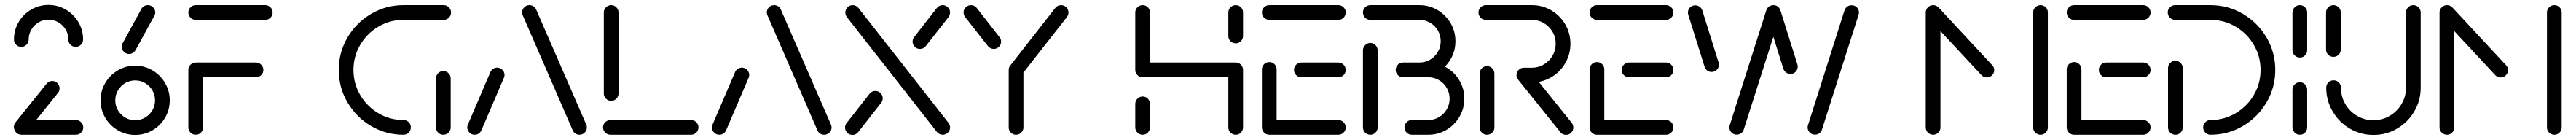

<svg xmlns="http://www.w3.org/2000/svg" viewBox="-20 -539 10314 560"><path d="M36.3 -29.6Q36.3 -41.5 45 -50.2Q53.7 -58.9 65.9 -58.9H284.1Q295.9 -58.9 304.6 -50.2Q313.3 -41.5 313.3 -29.6Q313.3 -17.4 304.6 -8.7Q295.9 0 284.1 0H65.9Q53.7 0 45 -8.7Q36.3 -17.4 36.3 -29.6ZM64.8 -1.9Q53 -1.9 44.3 -10.6Q35.6 -19.3 35.6 -31.5Q35.6 -42.2 42.6 -50.4L166.7 -204.4Q170.7 -209.3 176.7 -212.2Q182.6 -215.2 188.9 -215.2Q201.1 -215.2 209.8 -206.5Q218.5 -197.8 218.5 -185.6Q218.5 -174.8 211.5 -166.7L87.4 -12.2Q83.3 -7.4 77.4 -4.6Q71.5 -1.9 64.8 -1.9ZM65.2 -351.5Q53 -351.5 44.4 -360.2Q35.9 -368.9 35.9 -381.1Q35.9 -418.5 54.4 -450.4Q73 -482.2 104.8 -500.7Q136.7 -519.3 174.1 -519.3Q211.5 -519.3 243.3 -500.7Q275.2 -482.2 293.9 -450.4Q312.6 -418.5 312.6 -381.1Q312.6 -368.9 303.9 -360.2Q295.2 -351.5 283 -351.5Q270.7 -351.5 262.2 -360.2Q253.7 -368.9 253.7 -381.1Q253.7 -402.6 243 -420.7Q232.2 -438.9 213.9 -449.6Q195.6 -460.4 174.1 -460.4Q152.6 -460.4 134.4 -449.6Q116.3 -438.9 105.6 -420.7Q94.8 -402.6 94.8 -381.1Q94.8 -368.9 86.1 -360.2Q77.4 -351.5 65.2 -351.5Z M600.7 -137.8Q600.7 -159.3 590 -177.6Q579.3 -195.9 560.9 -206.7Q542.6 -217.4 521.1 -217.4Q499.6 -217.4 481.3 -206.7Q463 -195.9 452.2 -177.6Q441.5 -159.3 441.5 -137.8Q441.5 -115.9 452.2 -97.8Q463 -79.6 481.1 -68.9Q499.3 -58.1 521.1 -58.1Q543 -58.1 561.1 -68.9Q579.3 -79.6 590 -97.8Q600.7 -115.9 600.7 -137.8ZM382.6 -137.8Q382.6 -175.2 401.3 -207Q420 -238.9 451.9 -257.6Q483.7 -276.3 521.1 -276.3Q558.5 -276.3 590.4 -257.6Q622.2 -238.9 640.9 -207Q659.6 -175.2 659.6 -137.8Q659.6 -100 640.9 -68.1Q622.2 -36.3 590.4 -17.8Q558.5 0.7 521.1 0.7Q483.7 0.7 451.9 -17.8Q420 -36.3 401.3 -68.1Q382.6 -100 382.6 -137.8ZM571.9 -518.5Q584.1 -518.5 592.8 -509.8Q601.5 -501.1 601.5 -489.3Q601.5 -480.4 596.3 -473L521.9 -337Q517.8 -330.7 511.3 -326.9Q504.8 -323 497 -323Q484.8 -323 476.1 -331.7Q467.4 -340.4 467.4 -352.6Q467.4 -361.9 472.2 -368.1L547 -505.2Q551.1 -511.5 557.6 -515Q564.1 -518.5 571.9 -518.5Z M793 -260V-29.6Q793 -17.4 784.4 -8.7Q775.9 0 763.7 0Q751.5 0 742.8 -8.7Q734.1 -17.4 734.1 -29.6V-260ZM1034.4 -259.3Q1034.4 -247 1025.7 -238.5Q1017 -230 1004.8 -230H763.7Q751.5 -230 742.8 -238.5Q734.1 -247 734.1 -259.3Q734.1 -271.5 742.8 -280.2Q751.5 -288.9 763.7 -288.9H1004.8Q1017 -288.9 1025.7 -280.2Q1034.4 -271.5 1034.4 -259.3ZM734.1 -489.3Q734.1 -501.1 742.8 -509.8Q751.5 -518.5 763.7 -518.5H1041.9Q1054.1 -518.5 1062.8 -509.8Q1071.5 -501.1 1071.5 -489.3Q1071.5 -477 1062.8 -468.3Q1054.1 -459.6 1041.9 -459.6H763.7Q751.5 -459.6 742.8 -468.3Q734.1 -477 734.1 -489.3Z M1624.8 -29.6Q1624.8 -17.4 1616.3 -8.7Q1607.8 0 1595.6 0Q1525.2 0 1465.7 -35Q1406.3 -70 1371.3 -129.4Q1336.3 -188.9 1336.3 -259.3Q1336.3 -329.6 1371.3 -389.1Q1406.3 -448.5 1465.7 -483.5Q1525.2 -518.5 1595.6 -518.5H1756.3Q1768.5 -518.5 1777.2 -509.8Q1785.9 -501.1 1785.9 -489.3Q1785.9 -477 1777.2 -468.3Q1768.5 -459.6 1756.3 -459.6H1595.6Q1541.1 -459.6 1495.2 -432.6Q1449.3 -405.6 1422.2 -359.6Q1395.2 -313.7 1395.2 -259.3Q1395.2 -204.8 1422.2 -158.9Q1449.3 -113 1495.2 -85.9Q1541.1 -58.9 1595.6 -58.9Q1607.8 -58.9 1616.3 -50.4Q1624.8 -41.9 1624.8 -29.6ZM1754.8 0Q1742.6 0 1734.1 -8.7Q1725.6 -17.4 1725.6 -29.6V-225.2Q1725.6 -237.4 1734.1 -246.1Q1742.6 -254.8 1754.8 -254.8Q1767 -254.8 1775.7 -246.1Q1784.4 -237.4 1784.4 -225.2V-29.6Q1784.4 -17.4 1775.7 -8.7Q1767 0 1754.8 0Z M1880.4 0Q1868.1 0 1859.4 -8.7Q1850.7 -17.4 1850.7 -29.6Q1850.7 -35.9 1853.7 -41.9L1943.7 -251.5Q1947.4 -259.3 1954.6 -263.9Q1961.9 -268.5 1970.4 -268.5Q1982.6 -268.5 1991.3 -259.8Q2000 -251.1 2000 -238.9Q2000 -232.6 1997 -226.7L1907 -17Q1903.3 -9.3 1896.1 -4.6Q1888.9 0 1880.4 0ZM2329.6 -29.6Q2329.6 -17.4 2320.9 -8.7Q2312.2 0 2300 0Q2291.1 0 2284.1 -4.6Q2277 -9.3 2273.3 -17L2073.3 -476.7Q2070.4 -482.6 2070.4 -489.3Q2070.4 -501.1 2078.9 -509.8Q2087.4 -518.5 2099.6 -518.5Q2108.5 -518.5 2115.6 -513.9Q2122.6 -509.3 2126.3 -501.5L2326.7 -41.9Q2329.6 -35.9 2329.6 -29.6Z M2776.3 -29.6Q2776.3 -17.4 2767.6 -8.7Q2758.9 0 2747 0H2424.1Q2411.9 0 2403.1 -8.7Q2394.4 -17.4 2394.4 -29.6Q2394.4 -41.5 2403.1 -50.2Q2411.9 -58.9 2424.1 -58.9H2747Q2758.9 -58.9 2767.6 -50.2Q2776.3 -41.5 2776.3 -29.6ZM2427 -135.6Q2414.8 -135.6 2406.1 -144.3Q2397.4 -153 2397.4 -164.8V-489.3Q2397.4 -501.1 2406.1 -509.8Q2414.8 -518.5 2427 -518.5Q2438.9 -518.5 2447.6 -509.8Q2456.3 -501.1 2456.3 -489.3V-164.8Q2456.3 -153 2447.6 -144.3Q2438.9 -135.6 2427 -135.6Z M2860 0Q2847.8 0 2839.1 -8.7Q2830.4 -17.4 2830.4 -29.6Q2830.4 -35.9 2833.3 -41.9L2923.3 -251.5Q2927 -259.3 2934.3 -263.9Q2941.5 -268.5 2950 -268.5Q2962.2 -268.5 2970.9 -259.8Q2979.6 -251.1 2979.6 -238.9Q2979.6 -232.6 2976.7 -226.7L2886.7 -17Q2883 -9.3 2875.7 -4.6Q2868.5 0 2860 0ZM3309.3 -29.6Q3309.3 -17.4 3300.6 -8.7Q3291.9 0 3279.6 0Q3270.7 0 3263.7 -4.6Q3256.7 -9.3 3253 -17L3053 -476.7Q3050 -482.6 3050 -489.3Q3050 -501.1 3058.5 -509.8Q3067 -518.5 3079.3 -518.5Q3088.1 -518.5 3095.2 -513.9Q3102.2 -509.3 3105.9 -501.5L3306.3 -41.9Q3309.3 -35.9 3309.3 -29.6Z M3484.8 -175.2Q3496.7 -175.2 3505.4 -166.7Q3514.1 -158.1 3514.1 -145.9Q3514.1 -135.2 3507.8 -127.8L3415.9 -10.7Q3407 0.7 3393 0.7Q3380.7 0.7 3372 -8Q3363.3 -16.7 3363.3 -28.9Q3363.3 -39.6 3370 -47.4L3461.5 -164.1Q3470.7 -175.2 3484.8 -175.2ZM3364.4 -489.3Q3364.4 -501.1 3373 -509.8Q3381.5 -518.5 3393.7 -518.5Q3400.4 -518.5 3406.5 -515.6Q3412.6 -512.6 3416.7 -507.4L3777 -48.1Q3783.7 -39.6 3783.7 -29.6Q3783.7 -17.4 3775 -8.7Q3766.3 0 3754.1 0Q3747.4 0 3741.3 -3Q3735.2 -5.9 3731.1 -11.1L3370.7 -470.4Q3364.4 -478.5 3364.4 -489.3ZM3754.4 -518.5Q3766.3 -518.5 3775 -509.8Q3783.7 -501.1 3783.7 -489.3Q3783.7 -479.3 3777.4 -470.4L3686.3 -354.4Q3677 -343.3 3663 -343.3Q3650.7 -343.3 3642.2 -351.9Q3633.7 -360.4 3633.7 -372.6Q3633.7 -383.3 3640 -390.7L3731.1 -507.4Q3740.4 -518.5 3754.4 -518.5Z M4047.8 -283.7Q4060 -283.7 4068.7 -275.2Q4077.4 -266.7 4077.4 -254.4V-29.6Q4077.4 -17.4 4068.7 -8.7Q4060 0 4047.8 0Q4035.9 0 4027.2 -8.7Q4018.5 -17.4 4018.5 -29.6V-254.4Q4018.5 -266.7 4027.2 -275.2Q4035.9 -283.7 4047.8 -283.7ZM3988.1 -372.6Q3988.1 -360.4 3979.4 -351.9Q3970.7 -343.3 3958.5 -343.3Q3951.9 -343.3 3945.7 -346.3Q3939.6 -349.3 3935.6 -354.4L3844.4 -470.4Q3837.8 -478.9 3837.8 -489.3Q3837.8 -501.1 3846.5 -509.8Q3855.2 -518.5 3867.4 -518.5Q3881.1 -518.5 3890.4 -507.4L3981.5 -390.7Q3988.1 -383 3988.1 -372.6ZM4228.1 -518.5Q4240.4 -518.5 4249.1 -510Q4257.8 -501.5 4257.8 -489.3Q4257.8 -479.6 4251.5 -470.7L4071.1 -240.7Q4061.9 -229.6 4047.8 -229.6Q4035.9 -229.6 4027.2 -238.1Q4018.5 -246.7 4018.5 -258.9Q4018.5 -269.6 4024.8 -277L4205.2 -507.4Q4214.1 -518.5 4228.1 -518.5Z M4554.8 0Q4542.6 0 4533.9 -8.7Q4525.2 -17.4 4525.2 -29.6V-123.3Q4525.2 -135.6 4533.9 -144.3Q4542.6 -153 4554.8 -153Q4567 -153 4575.6 -144.3Q4584.1 -135.6 4584.1 -123.3V-29.6Q4584.1 -17.4 4575.6 -8.7Q4567 0 4554.8 0ZM4554.8 -518.5Q4567 -518.5 4575.6 -509.8Q4584.1 -501.1 4584.1 -489.3V-259.3Q4584.1 -247 4575.6 -238.5Q4567 -230 4554.8 -230Q4542.6 -230 4533.9 -238.5Q4525.2 -247 4525.2 -259.3V-489.3Q4525.2 -501.1 4533.9 -509.8Q4542.6 -518.5 4554.8 -518.5ZM4927.4 -230H4554.8V-288.9H4927.4ZM4927.4 -288.9Q4939.6 -288.9 4948.1 -280.2Q4956.7 -271.5 4956.7 -259.3V-29.6Q4956.7 -17.4 4948.1 -8.7Q4939.6 0 4927.4 0Q4915.2 0 4906.5 -8.7Q4897.8 -17.4 4897.8 -29.6V-259.3Q4897.8 -271.5 4906.5 -280.2Q4915.2 -288.9 4927.4 -288.9ZM4927.4 -365.6Q4915.2 -365.6 4906.5 -374.3Q4897.8 -383 4897.8 -395.2V-489.3Q4897.8 -501.1 4906.5 -509.8Q4915.2 -518.5 4927.4 -518.5Q4939.6 -518.5 4948.1 -509.8Q4956.7 -501.1 4956.7 -489.3V-395.2Q4956.7 -383 4948.1 -374.3Q4939.6 -365.6 4927.4 -365.6Z M5032.2 -28.5V-261.5Q5032.2 -273.7 5040.9 -282.2Q5049.6 -290.7 5061.9 -290.7Q5074.1 -290.7 5082.6 -282.2Q5091.1 -273.7 5091.1 -261.5V-28.5ZM5367.8 -29.6Q5367.8 -17.4 5359.1 -8.7Q5350.4 0 5338.1 0H5061.9Q5049.6 0 5040.9 -8.7Q5032.2 -17.4 5032.2 -29.6Q5032.2 -41.5 5040.9 -50.2Q5049.6 -58.9 5061.9 -58.9H5338.1Q5350.4 -58.9 5359.1 -50.2Q5367.8 -41.5 5367.8 -29.6ZM5160.7 -259.3Q5160.7 -271.5 5169.4 -280.2Q5178.1 -288.9 5190 -288.9H5338.1Q5350.4 -288.9 5359.1 -280.2Q5367.8 -271.5 5367.8 -259.3Q5367.8 -247 5359.1 -238.5Q5350.4 -230 5338.1 -230H5190Q5178.1 -230 5169.4 -238.5Q5160.7 -247 5160.7 -259.3ZM5032.2 -489.3Q5032.2 -501.1 5040.9 -509.8Q5049.6 -518.5 5061.9 -518.5H5338.1Q5350.4 -518.5 5359.1 -509.8Q5367.8 -501.1 5367.8 -489.3Q5367.8 -477 5359.1 -468.3Q5350.4 -459.6 5338.1 -459.6H5061.9Q5049.6 -459.6 5040.9 -468.3Q5032.2 -477 5032.2 -489.3Z M5466.3 0Q5454.1 0 5445.4 -8.7Q5436.7 -17.4 5436.7 -29.6V-337.4Q5436.7 -349.6 5445.4 -358.3Q5454.1 -367 5466.3 -367Q5478.5 -367 5487 -358.3Q5495.6 -349.6 5495.6 -337.4V-29.6Q5495.6 -17.4 5487 -8.7Q5478.5 0 5466.3 0ZM5635.2 -288.9H5698.1Q5737.4 -288.9 5770.6 -269.4Q5803.7 -250 5823.1 -216.9Q5842.6 -183.7 5842.6 -144.4Q5842.6 -105.2 5823.1 -72Q5803.7 -38.9 5770.6 -19.4Q5737.4 0 5698.1 0H5632.2Q5620 0 5611.5 -8.7Q5603 -17.4 5603 -29.6Q5603 -41.5 5611.5 -50.2Q5620 -58.9 5632.2 -58.9H5698.1Q5721.5 -58.9 5741.1 -70.4Q5760.7 -81.9 5772.2 -101.5Q5783.7 -121.1 5783.7 -144.4Q5783.7 -167.8 5772.2 -187.4Q5760.7 -207 5741.1 -218.5Q5721.5 -230 5698.1 -230H5635.2ZM5567.8 -259.3Q5567.8 -271.5 5576.5 -280.2Q5585.2 -288.9 5597 -288.9H5662.6Q5685.9 -288.9 5705.6 -300.4Q5725.2 -311.9 5736.7 -331.3Q5748.1 -350.7 5748.1 -374.1Q5748.1 -397.4 5736.7 -417Q5725.2 -436.7 5705.6 -448.1Q5685.9 -459.6 5662.6 -459.6H5466.3Q5454.1 -459.6 5445.4 -468.3Q5436.7 -477 5436.7 -489.3Q5436.7 -501.1 5445.4 -509.8Q5454.1 -518.5 5466.3 -518.5H5662.6Q5701.9 -518.5 5735 -499.1Q5768.1 -479.6 5787.6 -446.5Q5807 -413.3 5807 -374.1Q5807 -334.8 5787.6 -301.9Q5768.1 -268.9 5735 -249.4Q5701.9 -230 5662.6 -230H5597Q5585.2 -230 5576.5 -238.5Q5567.8 -247 5567.8 -259.3Z M5933.3 0Q5921.1 0 5912.6 -8.7Q5904.1 -17.4 5904.1 -29.6V-244.8Q5904.1 -257 5912.6 -265.7Q5921.1 -274.4 5933.3 -274.4Q5945.6 -274.4 5954.3 -265.7Q5963 -257 5963 -244.8V-29.6Q5963 -17.4 5954.3 -8.7Q5945.6 0 5933.3 0ZM6278.9 -28.9Q6278.9 -16.7 6270.4 -8.1Q6261.9 0.4 6249.6 0.4Q6235.9 0.4 6227.8 -9.6L6058.9 -219.3Q6051.5 -227.8 6051.5 -238.5Q6051.5 -250.7 6060.2 -259.4Q6068.9 -268.1 6081.1 -268.1Q6087.8 -268.1 6093.5 -265.4Q6099.3 -262.6 6103.3 -257.8L6271.9 -48.5Q6278.9 -40.4 6278.9 -28.9ZM6051.5 -238.9Q6051.5 -251.1 6060.2 -259.6Q6068.9 -268.1 6081.1 -268.1H6113Q6138.9 -268.1 6160.9 -281.1Q6183 -294.1 6195.7 -316.1Q6208.5 -338.1 6208.5 -364.1Q6208.5 -390 6195.7 -411.9Q6183 -433.7 6160.9 -446.7Q6138.9 -459.6 6113 -459.6H5928.9Q5916.7 -459.6 5908 -468.3Q5899.3 -477 5899.3 -489.3Q5899.3 -501.1 5908 -509.8Q5916.7 -518.5 5928.9 -518.5H6113Q6155.2 -518.5 6190.6 -497.8Q6225.9 -477 6246.7 -441.5Q6267.4 -405.9 6267.4 -364.1Q6267.4 -321.9 6246.7 -286.3Q6225.9 -250.7 6190.6 -230Q6155.2 -209.3 6113 -209.3H6081.1Q6068.9 -209.3 6060.2 -218Q6051.5 -226.7 6051.5 -238.9Z M6344.1 -28.5V-261.5Q6344.1 -273.7 6352.8 -282.2Q6361.5 -290.7 6373.7 -290.7Q6385.9 -290.7 6394.4 -282.2Q6403 -273.7 6403 -261.5V-28.5ZM6679.6 -29.6Q6679.6 -17.4 6670.9 -8.7Q6662.2 0 6650 0H6373.7Q6361.5 0 6352.8 -8.7Q6344.1 -17.4 6344.1 -29.6Q6344.1 -41.5 6352.8 -50.2Q6361.5 -58.9 6373.7 -58.9H6650Q6662.2 -58.9 6670.9 -50.2Q6679.6 -41.5 6679.6 -29.6ZM6472.6 -259.3Q6472.6 -271.5 6481.3 -280.2Q6490 -288.9 6501.9 -288.9H6650Q6662.2 -288.9 6670.9 -280.2Q6679.6 -271.5 6679.6 -259.3Q6679.6 -247 6670.9 -238.5Q6662.2 -230 6650 -230H6501.9Q6490 -230 6481.3 -238.5Q6472.6 -247 6472.6 -259.3ZM6344.1 -489.3Q6344.1 -501.1 6352.8 -509.8Q6361.5 -518.5 6373.7 -518.5H6650Q6662.2 -518.5 6670.9 -509.8Q6679.6 -501.1 6679.6 -489.3Q6679.6 -477 6670.9 -468.3Q6662.2 -459.6 6650 -459.6H6373.7Q6361.5 -459.6 6352.8 -468.3Q6344.1 -477 6344.1 -489.3Z M7217 -29.6Q7217 -32.6 7218.5 -38.5L7364.4 -496.7Q7367.4 -506.3 7375.2 -512.2Q7383 -518.1 7393 -518.1Q7405.9 -518.1 7414.3 -509.4Q7422.6 -500.7 7422.6 -488.9Q7422.6 -485.9 7421.1 -480L7274.8 -21.9Q7272.2 -12.2 7264.4 -6.3Q7256.7 -0.4 7246.7 -0.4Q7233.7 -0.4 7225.4 -9.1Q7217 -17.8 7217 -29.6ZM6804.4 -272.2 6738.9 -480.7Q6737.8 -484.8 6737.8 -488.9Q6737.8 -500.7 6746.1 -509.3Q6754.4 -517.8 6767 -517.8Q6777 -517.8 6784.8 -511.9Q6792.6 -505.9 6795.6 -496.7L6860.7 -288.5Q6861.9 -284.8 6861.9 -280.4Q6861.9 -268.5 6853.5 -259.8Q6845.2 -251.1 6832.6 -251.1Q6822.6 -251.1 6814.8 -257Q6807 -263 6804.4 -272.2ZM6903.7 -30Q6903.7 -32.6 6905.2 -38.5L7051.5 -497.4Q7054.4 -506.7 7062.2 -512.6Q7070 -518.5 7080 -518.5Q7093 -518.5 7101.1 -509.6Q7109.3 -500.7 7109.3 -488.9Q7109.3 -484.4 7108.1 -480.4L6961.5 -21.5Q6958.9 -12.2 6951.1 -6.3Q6943.3 -0.4 6933.3 -0.4Q6920.4 -0.4 6912 -9.3Q6903.7 -18.1 6903.7 -30ZM7119.6 -264.8 7051.9 -480.7Q7050.7 -484.8 7050.7 -488.9Q7050.7 -500.7 7059.1 -509.3Q7067.4 -517.8 7080 -517.8Q7090 -517.8 7097.8 -511.9Q7105.6 -505.9 7108.5 -496.7L7176.3 -280.7Q7177.4 -277 7177.4 -272.6Q7177.4 -260.7 7169.1 -252Q7160.7 -243.3 7148.1 -243.3Q7138.1 -243.3 7130.4 -249.3Q7122.6 -255.2 7119.6 -264.8Z M7719.6 -518.5Q7731.9 -518.5 7740.4 -509.8Q7748.9 -501.1 7748.9 -489.3V-29.6Q7748.9 -17.4 7740.4 -8.7Q7731.9 0 7719.6 0Q7707.4 0 7698.7 -8.7Q7690 -17.4 7690 -29.6V-489.3Q7690 -501.1 7698.7 -509.8Q7707.4 -518.5 7719.6 -518.5ZM7964.1 -258.5Q7964.1 -246.3 7955.4 -237.8Q7946.7 -229.3 7934.4 -229.3Q7921.1 -229.3 7913 -238.5L7700.4 -466.7Q7692.2 -474.8 7692.2 -487Q7692.2 -498.9 7700.9 -507.6Q7709.6 -516.3 7721.9 -516.3Q7734.1 -516.3 7743.3 -507L7955.9 -278.5Q7964.1 -270.4 7964.1 -258.5ZM8149.6 -518.5Q8161.9 -518.5 8170.4 -509.8Q8178.9 -501.1 8178.9 -489.3V-29.6Q8178.9 -17.4 8170.4 -8.7Q8161.9 0 8149.6 0Q8137.4 0 8128.7 -8.7Q8120 -17.4 8120 -29.6V-489.3Q8120 -501.1 8128.7 -509.8Q8137.4 -518.5 8149.6 -518.5Z M8254.4 -28.5V-261.5Q8254.4 -273.7 8263.1 -282.2Q8271.9 -290.7 8284.1 -290.7Q8296.3 -290.7 8304.8 -282.2Q8313.3 -273.7 8313.3 -261.5V-28.5ZM8590 -29.6Q8590 -17.4 8581.3 -8.7Q8572.6 0 8560.4 0H8284.1Q8271.9 0 8263.1 -8.7Q8254.4 -17.4 8254.4 -29.6Q8254.4 -41.5 8263.1 -50.2Q8271.9 -58.9 8284.1 -58.9H8560.4Q8572.6 -58.9 8581.3 -50.2Q8590 -41.5 8590 -29.6ZM8383 -259.3Q8383 -271.5 8391.7 -280.2Q8400.4 -288.9 8412.2 -288.9H8560.4Q8572.6 -288.9 8581.3 -280.2Q8590 -271.5 8590 -259.3Q8590 -247 8581.3 -238.5Q8572.6 -230 8560.4 -230H8412.2Q8400.4 -230 8391.7 -238.5Q8383 -247 8383 -259.3ZM8254.4 -489.3Q8254.4 -501.1 8263.1 -509.8Q8271.9 -518.5 8284.1 -518.5H8560.4Q8572.6 -518.5 8581.3 -509.8Q8590 -501.1 8590 -489.3Q8590 -477 8581.3 -468.3Q8572.6 -459.6 8560.4 -459.6H8284.1Q8271.9 -459.6 8263.1 -468.3Q8254.4 -477 8254.4 -489.3Z M8689.6 -295.9Q8701.9 -295.9 8710.4 -287.2Q8718.9 -278.5 8718.9 -266.3V-29.6Q8718.9 -17.4 8710.4 -8.7Q8701.9 0 8689.6 0Q8677.4 0 8668.7 -8.7Q8660 -17.4 8660 -29.6V-266.3Q8660 -278.5 8668.7 -287.2Q8677.4 -295.9 8689.6 -295.9ZM8800.7 -29.6Q8800.7 -41.5 8809.3 -50.2Q8817.8 -58.9 8830 -58.9Q8884.4 -58.9 8930.4 -85.9Q8976.3 -113 9003.3 -158.9Q9030.4 -204.8 9030.4 -259.3Q9030.4 -313.7 9003.3 -359.6Q8976.3 -405.6 8930.4 -432.6Q8884.4 -459.6 8830 -459.6H8688.5Q8676.3 -459.6 8667.6 -468.3Q8658.9 -477 8658.9 -489.3Q8658.9 -501.1 8667.6 -509.8Q8676.3 -518.5 8688.5 -518.5H8830Q8900.4 -518.5 8959.8 -483.5Q9019.3 -448.5 9054.3 -389.1Q9089.3 -329.6 9089.3 -259.3Q9089.3 -188.9 9054.3 -129.4Q9019.3 -70 8959.8 -35Q8900.4 0 8830 0Q8817.8 0 8809.3 -8.7Q8800.7 -17.4 8800.7 -29.6Z M9187.8 0Q9175.6 0 9166.9 -8.7Q9158.1 -17.4 9158.1 -29.6V-180.4Q9158.1 -192.6 9166.9 -201.3Q9175.6 -210 9187.8 -210Q9200 -210 9208.5 -201.3Q9217 -192.6 9217 -180.4V-29.6Q9217 -17.4 9208.5 -8.7Q9200 0 9187.8 0ZM9187.8 -308.9Q9175.6 -308.9 9166.9 -317.4Q9158.1 -325.9 9158.1 -338.1V-489.3Q9158.1 -501.1 9166.9 -509.8Q9175.6 -518.5 9187.8 -518.5Q9200 -518.5 9208.5 -509.8Q9217 -501.1 9217 -489.3V-338.1Q9217 -325.9 9208.5 -317.4Q9200 -308.9 9187.8 -308.9Z M9322.2 -311.5Q9310 -311.5 9301.3 -320Q9292.6 -328.5 9292.6 -340.7V-489.3Q9292.6 -501.1 9301.3 -509.8Q9310 -518.5 9322.2 -518.5Q9334.4 -518.5 9343 -509.8Q9351.5 -501.1 9351.5 -489.3V-340.7Q9351.5 -328.5 9343 -320Q9334.4 -311.5 9322.2 -311.5ZM9641.9 -518.5Q9654.1 -518.5 9662.8 -509.8Q9671.5 -501.1 9671.5 -488.9V-188.5Q9671.5 -137 9645.9 -93.5Q9620.4 -50 9577 -24.6Q9533.7 0.7 9482.6 0.7Q9431.1 0.7 9387.8 -24.6Q9344.4 -50 9318.9 -93.5Q9293.3 -137 9293.3 -188.5Q9293.3 -200.7 9301.9 -209.3Q9310.4 -217.8 9322.6 -217.8Q9334.8 -217.8 9343.5 -209.3Q9352.2 -200.7 9352.2 -188.5Q9352.2 -153 9369.6 -123Q9387 -93 9417 -75.6Q9447 -58.1 9482.6 -58.1Q9517.8 -58.1 9547.6 -75.7Q9577.4 -93.3 9595 -123.1Q9612.6 -153 9612.6 -188.5V-488.9Q9612.6 -501.1 9621.1 -509.8Q9629.6 -518.5 9641.9 -518.5Z M9776.7 -518.5Q9788.9 -518.5 9797.4 -509.8Q9805.9 -501.1 9805.9 -489.3V-29.6Q9805.9 -17.4 9797.4 -8.7Q9788.9 0 9776.7 0Q9764.4 0 9755.7 -8.7Q9747 -17.4 9747 -29.6V-489.3Q9747 -501.1 9755.7 -509.8Q9764.4 -518.5 9776.7 -518.5ZM10021.1 -258.5Q10021.1 -246.3 10012.4 -237.8Q10003.7 -229.3 9991.5 -229.3Q9978.1 -229.3 9970 -238.5L9757.4 -466.7Q9749.3 -474.8 9749.3 -487Q9749.3 -498.9 9758 -507.6Q9766.7 -516.3 9778.9 -516.3Q9791.1 -516.3 9800.4 -507L10013 -278.5Q10021.1 -270.4 10021.1 -258.5ZM10206.7 -518.5Q10218.9 -518.5 10227.4 -509.8Q10235.9 -501.1 10235.9 -489.3V-29.6Q10235.9 -17.4 10227.4 -8.7Q10218.9 0 10206.7 0Q10194.4 0 10185.7 -8.7Q10177 -17.4 10177 -29.6V-489.3Q10177 -501.1 10185.7 -509.8Q10194.4 -518.5 10206.7 -518.5Z"/></svg>

Font: 26F Galaxy Hebrew Medium
Style: Regular
Weight: 500
Designer: C₂₉H₂₅N₃O₅
Version: Version 1.000